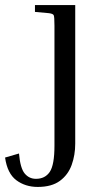

<svg xmlns="http://www.w3.org/2000/svg" viewBox="-110 -515 416 758"><path d="M28 -468V-495H187V52Q187 97 173 136Q159 175 126.5 199Q94 223 39 223Q-10 223 -45.5 196.5Q-81 170 -90 107L-35 91Q-30 149 -12.5 170Q5 191 32 191Q68 191 86.5 163.5Q105 136 105 60V-414Q105 -449 102 -455Q99 -461 83 -463Z"/></svg>

Font: Inria Serif
Style: Regular
Weight: 400
Designer: Black Foundry Team
Foundry: Black Foundry
Version: Version 1.000; ttfautohint (v1.8.3)